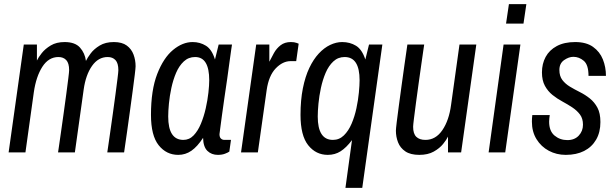

<svg xmlns="http://www.w3.org/2000/svg" viewBox="-20 -743 3002 936"><path d="M22 0 96 -526H160V-448Q167 -463 183.5 -484Q200 -505 227.5 -521.5Q255 -538 295 -538Q346 -538 370 -511Q394 -484 399 -446Q406 -461 422 -482.5Q438 -504 466 -521Q494 -538 535 -538Q575 -538 598 -521Q621 -504 631 -477Q641 -450 641 -420Q641 -412 637 -378.5Q633 -345 626.5 -297.5Q620 -250 613 -198Q606 -146 599.5 -101Q593 -56 589 -28Q585 0 585 0H503Q503 0 507 -27Q511 -54 517 -96.5Q523 -139 530 -188.5Q537 -238 543 -283.5Q549 -329 553 -361Q557 -393 557 -401Q557 -435 543 -450Q529 -465 505 -465Q459 -465 428.5 -421.5Q398 -378 388 -307L345 0H263Q263 0 267 -27Q271 -54 277 -96.5Q283 -139 290 -188.5Q297 -238 303 -283.5Q309 -329 313 -361Q317 -393 317 -401Q317 -435 303 -450Q289 -465 265 -465Q217 -465 186.5 -417.5Q156 -370 145 -294L104 0Z M849 12Q791 12 753.5 -35Q716 -82 716 -183Q716 -304 746.5 -382.5Q777 -461 823.5 -499.5Q870 -538 919 -538Q955 -538 984 -520Q1013 -502 1028 -453L1046 -526H1111Q1111 -526 1107.5 -503Q1104 -480 1099 -442Q1094 -404 1087.5 -358Q1081 -312 1074 -266Q1067 -220 1062 -180.5Q1057 -141 1053.5 -116.5Q1050 -92 1050 -89Q1050 -74 1057 -67.5Q1064 -61 1074 -61H1106L1098 -4Q1091 1 1076.5 6.5Q1062 12 1042 12Q1011 12 991 -7.5Q971 -27 970 -71Q942 -28 913 -8Q884 12 849 12ZM874 -61Q903 -61 924 -83Q945 -105 959.5 -140Q974 -175 983 -215Q992 -255 996 -291.5Q1000 -328 1000 -352Q1000 -408 983 -436.5Q966 -465 931 -465Q899 -465 876 -443.5Q853 -422 838.5 -388Q824 -354 815.5 -314.5Q807 -275 803.5 -238Q800 -201 800 -175Q800 -118 818.5 -89.5Q837 -61 874 -61Z M1155 0 1229 -526H1293V-442Q1303 -462 1315.5 -484.5Q1328 -507 1348 -522.5Q1368 -538 1398 -538Q1415 -538 1425.5 -534Q1436 -530 1436 -530L1424 -445H1397Q1358 -445 1324 -409.5Q1290 -374 1280 -304L1237 0Z M1664 173 1696 -60Q1668 -23 1640.5 -5.5Q1613 12 1578 12Q1520 12 1482.5 -35Q1445 -82 1445 -183Q1445 -255 1456.5 -312.5Q1468 -370 1488 -412Q1508 -454 1534 -482Q1560 -510 1589.5 -524Q1619 -538 1648 -538Q1686 -538 1715.5 -520Q1745 -502 1761 -453L1779 -526H1844L1746 173ZM1603 -61Q1634 -61 1656.5 -83Q1679 -105 1694 -140Q1709 -175 1717.5 -215Q1726 -255 1729.5 -291.5Q1733 -328 1733 -352Q1733 -408 1715 -436.5Q1697 -465 1660 -465Q1628 -465 1605 -443.5Q1582 -422 1567.5 -388Q1553 -354 1544.5 -314.5Q1536 -275 1532.5 -238Q1529 -201 1529 -175Q1529 -118 1547.5 -89.5Q1566 -61 1603 -61Z M2024 12Q1981 12 1956 -5Q1931 -22 1920.5 -49Q1910 -76 1910 -106Q1910 -114 1914 -147.5Q1918 -181 1924.5 -228.5Q1931 -276 1938 -328Q1945 -380 1951.5 -425Q1958 -470 1962 -498Q1966 -526 1966 -526H2048Q2048 -526 2044 -499Q2040 -472 2034 -429.5Q2028 -387 2021 -337.5Q2014 -288 2008 -242.5Q2002 -197 1998 -165Q1994 -133 1994 -125Q1994 -91 2009.5 -76Q2025 -61 2054 -61Q2104 -61 2136.5 -108.5Q2169 -156 2179 -232L2220 -526H2302L2228 0H2164V-77Q2157 -62 2140 -41Q2123 -20 2094.5 -4Q2066 12 2024 12Z M2362 0 2435 -526H2517L2443 0ZM2447 -628 2461 -723H2546L2532 -628Z M2738 12Q2693 12 2655.5 -8Q2618 -28 2595.5 -64.5Q2573 -101 2573 -150Q2573 -158 2573.5 -166Q2574 -174 2575 -182H2660Q2659 -174 2658 -166Q2657 -158 2657 -150Q2657 -104 2683.5 -82Q2710 -60 2746 -60Q2781 -60 2801.5 -82Q2822 -104 2822 -135Q2822 -165 2807.5 -184.5Q2793 -204 2770.5 -219Q2748 -234 2722 -248Q2696 -262 2673.5 -280Q2651 -298 2636.5 -324.5Q2622 -351 2622 -390Q2622 -432 2640 -465.5Q2658 -499 2694.5 -518.5Q2731 -538 2784 -538Q2838 -538 2871 -514.5Q2904 -491 2919 -453.5Q2934 -416 2934 -373H2849Q2849 -427 2826 -446.5Q2803 -466 2775 -466Q2753 -466 2730 -450Q2707 -434 2707 -402Q2707 -372 2721.5 -353Q2736 -334 2758.5 -320.5Q2781 -307 2807 -294Q2833 -281 2855.5 -263Q2878 -245 2892.5 -218Q2907 -191 2907 -148Q2907 -98 2886 -62Q2865 -26 2827.5 -7Q2790 12 2738 12Z"/></svg>

Font: Archivo Narrow
Style: Italic
Weight: 400
Italic angle: -8°
Designer: Hector Gatti
Foundry: Omnibus-Type
Version: Version 3.002